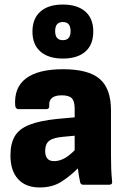

<svg xmlns="http://www.w3.org/2000/svg" viewBox="-20 -814 558 846"><path d="M155 12Q93 12 59.5 -25Q26 -62 26 -129Q26 -181 45 -213.5Q64 -246 109 -264Q154 -282 232 -290L309 -297V-335Q309 -368 296.5 -381Q284 -394 252 -394Q193 -394 197 -347Q198 -333 183 -333H62Q49 -333 47 -348Q41 -428 94.5 -468.5Q148 -509 258 -509Q369 -509 419 -466.5Q469 -424 469 -328V-129Q469 -98 470 -70.5Q471 -43 474 -15Q476 0 461 0H347Q335 0 333 -12Q328 -33 323 -72Q288 -37 249 -12.5Q210 12 155 12ZM179 -149Q179 -104 218 -104Q240 -104 261.5 -115Q283 -126 309 -152V-216L256 -211Q213 -207 196 -193Q179 -179 179 -149ZM257 -556Q194 -556 158.5 -586.5Q123 -617 123 -675Q123 -732 158 -763Q193 -794 257 -794Q320 -794 355.5 -763.5Q391 -733 391 -675Q391 -617 356 -586.5Q321 -556 257 -556ZM257 -637Q291 -637 291 -677Q291 -717 257 -717Q223 -717 223 -677Q223 -637 257 -637Z"/></svg>

Font: Sofia Sans Black
Style: Regular
Weight: 900
Designer: Botio Nikoltchev, Ani Petrova
Foundry: lettersoup
Version: Version 4.100; ttfautohint (v1.8.3)